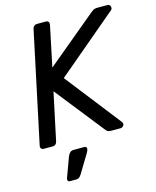

<svg xmlns="http://www.w3.org/2000/svg" viewBox="-132 -790 894 1098"><g transform="rotate(-15 314.5 -241.5)"><path d="M47.4 0Q37.3 0 32 -6.4Q26.7 -12.7 28.7 -22.9L167.5 -676.3Q169.5 -687.3 176.6 -693.6Q183.6 -700 193.8 -700H245.9Q256.9 -700 261.7 -693.6Q266.6 -687.3 264.6 -676.3L214.3 -436L511.9 -683.7Q516.3 -687.6 526 -693.8Q535.8 -700 552.6 -700H609.6Q624.4 -700 628.2 -686.9Q632.1 -673.7 623.2 -666.2L261.9 -361.1L517.4 -33.8Q527.4 -20.8 519.8 -10.4Q512.1 0 501.1 0H446.6Q430.6 0 423.3 -5.7Q416 -11.4 412.8 -16.5L185.6 -303.6L125.8 -22.9Q123.8 -12.7 117.2 -6.4Q110.5 0 99.5 0ZM143.1 217.5Q134.8 217.5 131.7 211.2Q128.6 204.9 131.8 195.9L174.7 79.2Q179.7 66.9 187.8 58.4Q195.9 50 209.4 50H274.3Q281.5 50 284.9 55.1Q288.2 60.2 286.6 66.4Q285 74.6 280.4 83.1L213.2 194.4Q207.2 204.4 199.7 211Q192.2 217.5 179.5 217.5Z"/></g></svg>

Font: Rubik Light
Style: Italic
Weight: 300
Italic angle: -12°
Designer: Hubert and Fischer
Foundry: Hubert and Fischer
Version: Version 2.300;gftools[0.9.30]